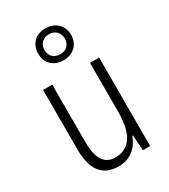

<svg xmlns="http://www.w3.org/2000/svg" viewBox="-199 -897 878 1000"><g transform="rotate(-30 240.5 -397.0)"><path d="M241 -612C299 -612 340 -650 340 -708C340 -766 297 -804 240 -804C183 -804 142 -766 142 -708C142 -648 184 -612 241 -612ZM242 -648C202 -648 180 -673 180 -708C180 -743 204 -768 241 -768C278 -768 302 -743 302 -707C302 -672 278 -648 242 -648ZM407 -532H352V-240C352 -104 308 -39 221 -39C158 -39 125 -84 125 -186V-532H70V-176C70 -55 114 10 213 10C287 10 332 -35 353 -92H357L363 0H407Z"/></g></svg>

Font: Noto Sans Devanagari Condensed Light
Style: Regular
Weight: 300
Width: 3
Designer: Jelle Bosma - Monotype Design Team
Foundry: Monotype Imaging Inc.
Version: Version 2.004